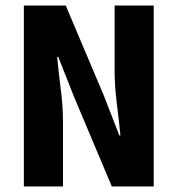

<svg xmlns="http://www.w3.org/2000/svg" viewBox="-20 -672 640 692"><path d="M66 0V-652H217L354 -328L410 -184H414Q409 -236 401 -299.5Q393 -363 393 -421V-652H534V0H383L246 -325L190 -467H186Q191 -413 199 -351Q207 -289 207 -231V0Z"/></svg>

Font: Source Code Pro
Style: Bold
Weight: 700
Monospace: yes
Designer: Paul D. Hunt, Teo Tuominen
Foundry: Adobe Systems Incorporated
Version: Version 2.030;PS 1.000;hotconv 16.6.51;makeotf.lib2.5.65220